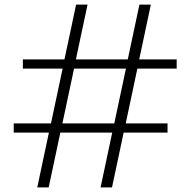

<svg xmlns="http://www.w3.org/2000/svg" viewBox="-20 -820 833 840"><path d="M581 -520 530 -280H713V-240H521L470 0H420L471 -240H244L193 0H143L194 -240H40V-280H203L254 -520H80V-560H262L313 -800H363L312 -560H539L590 -800H640L589 -560H753V-520ZM531 -520H304L253 -280H480Z"/></svg>

Font: Kumar One
Style: Regular
Weight: 400
Designer: Parimal Parmar
Foundry: Indian Type Foundry
Version: Version 1.000;PS 1.000;hotconv 1.0.88;makeotf.lib2.5.647800